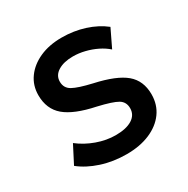

<svg xmlns="http://www.w3.org/2000/svg" viewBox="-127 -630 747 761"><g transform="rotate(-30 247.0 -250.0)"><path d="M243.5 14.5Q182 14.5 128.5 -3Q75 -20.5 38.5 -50L80 -130.5Q114.5 -103.5 157.8 -88Q201 -72.5 243 -72.5Q291.5 -72.5 318.5 -89.5Q345.5 -106.5 345.5 -137Q345.5 -166 322.2 -179.8Q299 -193.5 234 -208.5Q140.5 -228 98.2 -263.8Q56 -299.5 56 -363Q56 -407.5 80.8 -441.8Q105.5 -476 149 -495.5Q192.5 -515 249.5 -515Q305 -515 354 -499.2Q403 -483.5 439 -455L400 -374Q381.5 -390.5 357 -402.5Q332.5 -414.5 305.2 -421.2Q278 -428 251 -428Q209 -428 182.8 -411.8Q156.5 -395.5 156.5 -367Q156.5 -337.5 181.5 -323.5Q206.5 -309.5 267.5 -295.5Q363.5 -274.5 405 -239.5Q446.5 -204.5 446.5 -142.5Q446.5 -95 421 -59.8Q395.5 -24.5 349.8 -5Q304 14.5 243.5 14.5Z"/></g></svg>

Font: Geologica Roman
Style: Regular
Weight: 400
Designer: Sindre Bremnes, Frode Helland
Foundry: Monokrom Skriftforlag AS
Version: Version 1.010;gftools[0.9.28]